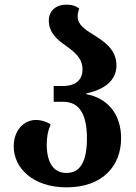

<svg xmlns="http://www.w3.org/2000/svg" viewBox="-20 -793 585 826"><path d="M266 13C423 13 501 -81 501 -198C501 -306 439 -372 351 -388V-391C439 -410 481 -453 481 -512C481 -580 428 -615 381 -644C345 -666 314 -688 314 -721C314 -733 316 -743 321 -756C308 -766 292 -773 264 -773C221 -773 190 -746 190 -705C190 -651 227 -622 265 -595C301 -569 335 -543 335 -494C335 -450 306 -423 251 -423H211V-355H252C318 -355 354 -307 354 -198C354 -94 323 -49 266 -49C211 -49 182 -92 181 -169C181 -204 186 -231 198 -258C179 -270 156 -277 136 -277C80 -277 39 -230 39 -163C39 -70 122 13 266 13Z"/></svg>

Font: Noto Serif Georgian SemiCondensed Bold
Style: Regular
Weight: 700
Width: 4
Designer: Monotype Design Team, Akaki Razmadze
Foundry: Google LLC
Version: Version 2.003